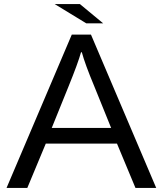

<svg xmlns="http://www.w3.org/2000/svg" viewBox="-20 -899 800 944"><path d="M333 -729H427.2L748 24.9H646L555.2 -192.9H205.1L114.3 24.9H12.2ZM526.4 -270 443.4 -475.1Q397.9 -584 382.3 -642.1H378.4Q363.8 -589.4 317.4 -475.1L234.4 -270ZM373 -878.9 487.3 -784.2H404.3L249 -878.9Z"/></svg>

Font: FORM UDPGothic
Style: Regular
Weight: 400
Foundry: Pronama LLC
Version: Version 1.05101